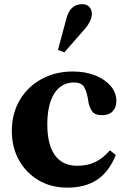

<svg xmlns="http://www.w3.org/2000/svg" viewBox="-20 -870 591 901"><path d="M296 10.5Q220 10.5 161.2 -24Q102.5 -58.5 69 -118.5Q35.5 -178.5 35.5 -255Q35.5 -336.5 72.2 -399.5Q109 -462.5 174 -498.5Q239 -534.5 322.5 -534.5Q380.5 -534.5 426.5 -516.2Q472.5 -498 499.2 -466.8Q526 -435.5 526 -395.5Q526 -365 508.2 -347.2Q490.5 -329.5 459.5 -329.5Q422.5 -329.5 410 -350.8Q397.5 -372 394.5 -394Q389.5 -432 377 -457.5Q364.5 -483 327.5 -483Q268 -483 235 -431.5Q202 -380 202 -286Q202 -191 237.8 -141.5Q273.5 -92 343 -92Q390.5 -92 427.2 -109.8Q464 -127.5 495.5 -164.5L523.5 -143Q492.5 -65 436.8 -27.2Q381 10.5 296 10.5ZM282 -624.5 252 -635.5 292 -784.5Q300.5 -817 319 -833.8Q337.5 -850.5 366.5 -850.5Q386.5 -850.5 398.8 -838Q411 -825.5 411 -805.5Q411 -790.5 403 -772Q395 -753.5 378 -734Z"/></svg>

Font: Libre Caslon Text
Style: Regular
Weight: 400
Designer: Pablo Impallari, Rodrigo Fuenzalida, Katja Schimmel
Foundry: Pablo Impallari, Rodrigo Fuenzalida
Version: Version 2.000